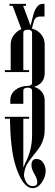

<svg xmlns="http://www.w3.org/2000/svg" viewBox="-20 -956 285 988"><path d="M114 -926H99L137 -824L144 -850Q151 -880 156 -894.5Q161 -909 172 -922.5Q183 -936 199 -936H209V-871H187Q161 -871 154 -846L144 -809Q173 -802 191.5 -779.5Q210 -757 210 -727V-580Q210 -526 155 -509Q180 -502 195 -483.5Q210 -465 210 -439V-287Q210 -244 188 -205Q181 -192 155.5 -161Q130 -130 118 -109Q107 -89 103 -55Q106 -27 123 -8Q136 2 149 2Q157 2 167 -3Q172 -10 172 -18Q172 -35 157 -61Q142 -86 142 -106Q142 -138 167 -138Q190 -138 202.5 -118.5Q215 -99 215 -76Q215 -46 195 -17Q175 12 149 12Q94 12 57 -114Q34 -193 31 -345H5V-355H130V-345H100V-93Q103 -102 109 -115Q145 -182 145 -260V-489Q145 -503 126 -505H123Q100 -505 100 -489V-422H33V-439Q33 -473 59.5 -493.5Q86 -514 123 -514H126Q145 -516 145 -530V-787Q145 -803 123 -803Q100 -803 100 -787V-595H130V-585H5V-595H35V-727Q35 -753 50.5 -774.5Q66 -796 90 -806L45 -926H29V-936H114Z"/></svg>

Font: Cathisma Unicode
Style: Normal
Weight: 400
Version: Version 1.0